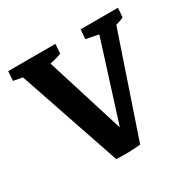

<svg xmlns="http://www.w3.org/2000/svg" viewBox="-117 -598 715 717"><g transform="rotate(-30 240.5 -239.5)"><path d="M189 2.9 40 -435.5 1 -442.9 3.9 -483.4H207.5L204.6 -442.9Q187.5 -435.5 154.8 -428.7L259.8 -92.8L367.2 -432.1L313 -442.9L316.4 -483.4H477.1L474.1 -443.8Q461.4 -437 439.9 -431.2L293.5 0.5Q272.5 2.9 243.4 3.7Q214.4 4.4 189 2.9Z"/></g></svg>

Font: Markazi Text SemiBold
Style: Regular
Weight: 600
Designer: Borna Izadpanah (Arabic designer), Fiona Ross (Arabic design director) and Florian Runge (Latin designer)
Foundry: Borna Izadpanah and Florian Runge
Version: Version 1.001; ttfautohint (v1.8.3)